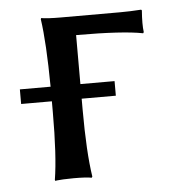

<svg xmlns="http://www.w3.org/2000/svg" viewBox="-40 -470 472 511"><g transform="rotate(-5 196.0 -214.5)"><path d="M97.2 -209H15.1V-248H97.2Q96.2 -365.7 86.9 -429.2L87.9 -432.1Q106 -429.2 140.1 -429.2H299.8Q324.7 -429.2 355 -431.2L356.9 -429.2Q354 -391.6 356.9 -371.1L355 -368.2Q301.3 -378.9 176.8 -378.9V-248H268.1V-209H176.8V-180.2Q176.8 -66.4 187 0L185.1 2.9Q171.4 0 137.2 0Q121.6 0 109.1 0.7Q96.7 1.5 92.3 2L87.9 2.9L86.9 0Q97.2 -63.5 97.2 -180.2Z"/></g></svg>

Font: Linux Biolinum G
Style: Regular
Weight: 400
Designer: Philipp H. Poll
Foundry: Philipp H. Poll
Version: Version 1.1.0 ; ttfautohint (v1.6)